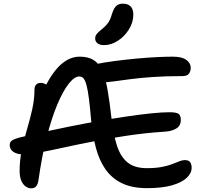

<svg xmlns="http://www.w3.org/2000/svg" viewBox="-20 -1019 1106 1047"><path d="M149 8Q134 8 119.5 -2.5Q105 -13 96 -34Q87 -55 87 -87Q87 -145 99 -202Q111 -259 127.5 -314.5Q144 -370 156 -424Q168 -478 168 -530Q168 -547 176.5 -557Q185 -567 202 -567Q218 -567 232.5 -557.5Q247 -548 263 -530L213 -518Q257 -615 307 -662.5Q357 -710 415 -710Q462 -710 491.5 -691Q521 -672 538.5 -631Q556 -590 567 -526.5Q578 -463 588 -374Q598 -285 618 -224Q638 -163 676.5 -132.5Q715 -102 780 -102Q828 -102 862 -108.5Q896 -115 919 -124Q942 -133 958 -139.5Q974 -146 988 -146Q1009 -146 1017 -134.5Q1025 -123 1025 -104Q1025 -75 998.5 -49.5Q972 -24 918 -8.5Q864 7 782 7Q699 7 643.5 -20.5Q588 -48 554 -97.5Q520 -147 502.5 -214.5Q485 -282 477 -363Q471 -434 465 -480.5Q459 -527 452 -553.5Q445 -580 436 -591Q427 -602 412 -602Q386 -602 354.5 -562Q323 -522 292 -448Q261 -374 234.5 -270Q208 -166 190 -38Q187 -15 177.5 -3.5Q168 8 149 8ZM108 -177Q86 -177 69 -183Q52 -189 42.5 -200.5Q33 -212 33 -229Q33 -242 42.5 -250.5Q52 -259 83 -268Q138 -282 209 -297.5Q280 -313 359 -329Q438 -345 518 -359Q598 -373 672 -384Q746 -395 806 -401Q866 -407 904 -407Q942 -407 954 -398Q966 -389 966 -365Q966 -333 941 -318Q916 -303 878 -301Q771 -294 672 -279Q573 -264 485.5 -247Q398 -230 325 -214Q252 -198 197 -187.5Q142 -177 108 -177ZM540 -570Q500 -570 478.5 -587Q457 -604 457 -629Q457 -644 464 -653.5Q471 -663 495 -668Q549 -679 607.5 -686.5Q666 -694 724 -699.5Q782 -705 833.5 -707.5Q885 -710 923 -710Q972 -710 996 -692.5Q1020 -675 1020 -649Q1020 -630 1010 -617Q1000 -604 974 -604Q883 -604 812 -599Q741 -594 688.5 -587Q636 -580 599 -575Q562 -570 540 -570ZM547 -773Q524 -773 511.5 -783Q499 -793 499 -809Q499 -824 509 -835.5Q519 -847 538 -862Q562 -882 573 -900Q584 -918 592 -947Q602 -977 615.5 -988Q629 -999 649 -999Q678 -999 692.5 -984Q707 -969 707 -939Q707 -897 683 -858.5Q659 -820 622.5 -796.5Q586 -773 547 -773Z"/></svg>

Font: Shantell Sans Medium
Style: Regular
Weight: 500
Designer: Stephen Nixon, Anya Danilova, Shantell Martin
Foundry: Arrow Type
Version: Version 1.011;[c5ecc13dd]